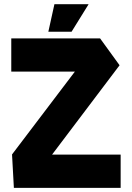

<svg xmlns="http://www.w3.org/2000/svg" viewBox="-20 -903 634 923"><path d="M34.2 -558.7V-718.5H461.1L443.9 -558.7ZM172.1 -82.7 37.9 -159.8V-160.6L461.1 -718.5L554.8 -589.3ZM46.7 0 37.9 -159.8H560V0ZM212.4 -750.4 241.6 -882.8H405.4V-881.8L324 -750.4Z"/></svg>

Font: Foldit Thin
Style: Regular
Weight: 100
Designer: Sophia Tai
Foundry: Sophia Tai
Version: Version 1.003